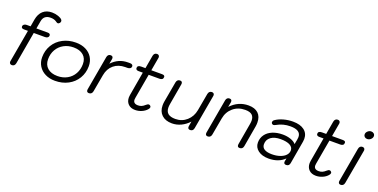

<svg xmlns="http://www.w3.org/2000/svg" viewBox="-20 -1499 4472 2270"><g transform="rotate(20 2216.0 -364.0)"><path d="M493 -676Q493 -663 483 -652Q473 -641 463 -641Q454 -641 444 -648Q434 -655 432 -656Q404 -674 362 -674Q277 -674 263 -594L246 -497H387Q422 -497 422 -471Q422 -455 409.5 -445.5Q397 -436 376 -436H235L164 -30Q160 -10 149 0Q138 10 121 10Q106 10 97.5 1.5Q89 -7 89 -21Q89 -27 90 -30L162 -436H113Q78 -436 78 -461Q78 -477 91 -487Q104 -497 124 -497H173L189 -590Q202 -661 245 -699.5Q288 -738 357 -738Q397 -738 435 -725Q473 -712 486 -695Q493 -687 493 -676Z M426 -201Q426 -286 467 -354.5Q508 -423 581 -461.5Q654 -500 745 -500Q815 -500 868.5 -473.5Q922 -447 951.5 -399Q981 -351 981 -289Q981 -204 940 -135.5Q899 -67 826.5 -28.5Q754 10 662 10Q593 10 539.5 -16.5Q486 -43 456 -91Q426 -139 426 -201ZM907 -289Q907 -359 862 -398Q817 -437 738 -437Q669 -437 615 -407Q561 -377 530.5 -324Q500 -271 500 -203Q500 -133 545.5 -93Q591 -53 671 -53Q739 -53 793 -83Q847 -113 877 -167Q907 -221 907 -289Z M1061 -19Q1061 -26 1062 -30L1138 -460Q1141 -478 1151.5 -489Q1162 -500 1180 -500Q1211 -500 1211 -471Q1211 -464 1210 -460L1199 -400Q1241 -445 1291 -467.5Q1341 -490 1403 -490H1427Q1445 -490 1454.5 -482.5Q1464 -475 1464 -464Q1464 -446 1451 -436.5Q1438 -427 1417 -427H1389Q1304 -427 1246.5 -379Q1189 -331 1174 -247L1135 -30Q1132 -12 1120.5 -1Q1109 10 1091 10Q1061 10 1061 -19Z M1627 -130Q1624 -115 1624 -104Q1624 -53 1685 -53Q1709 -53 1729 -61.5Q1749 -70 1772 -91Q1789 -107 1804 -107Q1814 -107 1822.5 -99Q1831 -91 1831 -82Q1831 -69 1817 -53Q1792 -24 1752.5 -7Q1713 10 1671 10Q1616 10 1584 -21.5Q1552 -53 1552 -106Q1552 -120 1555 -136L1607 -436H1553Q1536 -436 1527 -443Q1518 -450 1518 -463Q1518 -497 1564 -497H1618L1647 -662Q1650 -680 1661 -691Q1672 -702 1691 -702Q1705 -702 1713.5 -693.5Q1722 -685 1722 -670L1721 -662L1692 -497H1827Q1862 -497 1862 -474Q1862 -436 1816 -436H1681Z M1959 -154Q1959 -179 1963 -202L2009 -460Q2013 -480 2024.5 -490Q2036 -500 2053 -500Q2083 -500 2083 -471Q2083 -464 2082 -460L2037 -202Q2032 -174 2032 -155Q2032 -103 2062 -78Q2092 -53 2154 -53Q2237 -53 2296.5 -106Q2356 -159 2371 -243L2410 -460Q2414 -480 2425.5 -490Q2437 -500 2454 -500Q2468 -500 2476.5 -492.5Q2485 -485 2485 -471Q2485 -464 2484 -460L2408 -30Q2401 10 2364 10Q2334 10 2334 -19Q2334 -26 2335 -30L2345 -89Q2301 -41 2246.5 -15.5Q2192 10 2134 10Q2052 10 2005.5 -34Q1959 -78 1959 -154Z M2556 -19Q2556 -26 2557 -30L2633 -460Q2636 -478 2646.5 -489Q2657 -500 2675 -500Q2706 -500 2706 -471Q2706 -464 2705 -460L2694 -401Q2788 -500 2916 -500Q2996 -500 3039 -459.5Q3082 -419 3082 -344Q3082 -318 3078 -295L3032 -30Q3029 -12 3017.5 -1Q3006 10 2987 10Q2958 10 2958 -18Q2958 -26 2959 -30L3005 -295Q3010 -323 3010 -341Q3010 -388 2983.5 -412.5Q2957 -437 2897 -437Q2808 -437 2746 -384.5Q2684 -332 2669 -247L2630 -30Q2627 -12 2615.5 -1Q2604 10 2586 10Q2556 10 2556 -19Z M3168 -126Q3168 -182 3198.5 -225Q3229 -268 3285 -291.5Q3341 -315 3414 -315Q3469 -315 3514.5 -299Q3560 -283 3582 -256L3594 -320Q3597 -335 3597 -349Q3597 -437 3466 -437Q3373 -437 3297 -393Q3279 -383 3269 -383Q3258 -383 3250 -390.5Q3242 -398 3242 -408Q3242 -417 3246.5 -425.5Q3251 -434 3259 -439Q3300 -468 3357.5 -484Q3415 -500 3475 -500Q3567 -500 3618 -460.5Q3669 -421 3669 -352Q3669 -336 3666 -318L3616 -29Q3609 10 3572 10Q3542 10 3542 -17Q3542 -24 3543 -28L3550 -64Q3475 10 3350 10Q3268 10 3218 -27.5Q3168 -65 3168 -126ZM3566 -171Q3566 -211 3525 -233Q3484 -255 3408 -255Q3331 -255 3286.5 -222Q3242 -189 3242 -132Q3242 -92 3274.5 -71.5Q3307 -51 3370 -51Q3426 -51 3471 -66.5Q3516 -82 3541 -109Q3566 -136 3566 -171Z M3901 -130Q3898 -115 3898 -104Q3898 -53 3959 -53Q3983 -53 4003 -61.5Q4023 -70 4046 -91Q4063 -107 4078 -107Q4088 -107 4096.5 -99Q4105 -91 4105 -82Q4105 -69 4091 -53Q4066 -24 4026.5 -7Q3987 10 3945 10Q3890 10 3858 -21.5Q3826 -53 3826 -106Q3826 -120 3829 -136L3881 -436H3827Q3810 -436 3801 -443Q3792 -450 3792 -463Q3792 -497 3838 -497H3892L3921 -662Q3924 -680 3935 -691Q3946 -702 3965 -702Q3979 -702 3987.5 -693.5Q3996 -685 3996 -670L3995 -662L3966 -497H4101Q4136 -497 4136 -474Q4136 -436 4090 -436H3955Z M4321 -648Q4321 -671 4340.5 -689Q4360 -707 4384 -707Q4404 -707 4417.5 -695Q4431 -683 4431 -665Q4431 -642 4411.5 -624Q4392 -606 4367 -606Q4347 -606 4334 -618Q4321 -630 4321 -648ZM4228 -21 4229 -30 4305 -460Q4309 -480 4320 -490Q4331 -500 4348 -500Q4364 -500 4372 -491.5Q4380 -483 4380 -469Q4380 -463 4379 -460L4302 -30Q4298 -10 4286.5 0Q4275 10 4258 10Q4228 10 4228 -21Z"/></g></svg>

Font: Kodchasan
Style: Italic
Weight: 400
Italic angle: -10°
Version: Version 1.000; ttfautohint (v1.6)